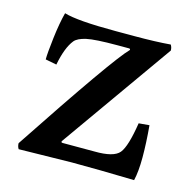

<svg xmlns="http://www.w3.org/2000/svg" viewBox="-74 -517 600 596"><g transform="rotate(15 225.5 -219.5)"><path d="M289 -384Q289 -388 285 -388H247Q176 -388 149 -382Q122 -376 112 -364Q91 -338 80 -281L44 -288Q44 -308 50 -358Q56 -408 65 -442Q107 -429 231 -429H291Q360 -429 407 -433Q412 -425 412 -415L158 -56Q156 -51 162 -51H264Q326 -50 344 -72Q362 -94 374 -171L408 -174Q413 -118 413 -72Q413 -26 406 3Q290 0 205 0L35 3Q30 -5 30 -15Q246 -341 289 -384Z"/></g></svg>

Font: Lusitana
Style: Regular
Weight: 400
Designer: Ana Paula Megda
Foundry: Ana Paula Megda
Version: Version 1.001; ttfautohint (v1.4.1)